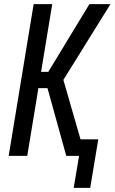

<svg xmlns="http://www.w3.org/2000/svg" viewBox="-20 -755 555 930"><path d="M337 155 363 0H301L210 -328H166L112 0H22L143 -735H233L179 -407H214L413 -735H515L287 -368L370 -80H456L417 155Z"/></svg>

Font: Iosevka Medium
Style: Italic
Weight: 500
Italic angle: -9°
Monospace: yes
Designer: Belleve Invis
Foundry: Belleve Invis
Version: Version 32.5.0; ttfautohint (v1.8.4)